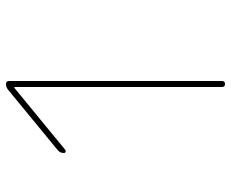

<svg xmlns="http://www.w3.org/2000/svg" viewBox="-85 -685 770 640"><g transform="rotate(-90 300.0 -365.0)"><path d="M120 -532Q117 -530 113.5 -531.5Q110 -533 110 -537Q110 -550 120 -558L322 -724Q330 -730 340 -730Q350 -730 350 -720V-10Q350 0 340 0Q330 0 330 -10V-701Q330 -702 329 -702H327Z"/></g></svg>

Font: Rounded Mplus 1c Thin
Style: Regular
Weight: 250
Version: Version 1.059.20150529